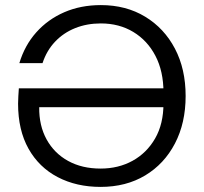

<svg xmlns="http://www.w3.org/2000/svg" viewBox="-20 -727 800 754"><path d="M622 -364Q622 -447 590.5 -507.5Q559 -568 503.5 -601.5Q448 -635 376 -635Q321 -635 275 -616.5Q229 -598 196 -563Q163 -528 147 -479H56Q77 -549 122.5 -600Q168 -651 232.5 -679Q297 -707 376 -707Q475 -707 550 -661.5Q625 -616 667 -536Q709 -456 709 -350Q709 -244 667 -163.5Q625 -83 550 -38Q475 7 375 7Q280 7 206.5 -31.5Q133 -70 92 -143Q51 -216 51 -320Q51 -334 52 -349Q53 -364 54 -380H638V-306H134Q133 -234 163 -179.5Q193 -125 247.5 -95Q302 -65 375 -65Q445 -65 500.5 -95.5Q556 -126 589 -183Q622 -240 622 -321Z"/></svg>

Font: Albert Sans
Style: Regular
Weight: 400
Designer: Andreas Rasmussen
Foundry: a.Foundry
Version: Version 1.025